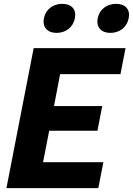

<svg xmlns="http://www.w3.org/2000/svg" viewBox="-20 -981 693 1001"><path d="M13.5 0H492.5L519 -135.5H204.5L236.5 -299.5H488L513 -428H261.5L293.5 -594.5H608L634.5 -730H155.5ZM275 -809.5C323.5 -809.5 361.5 -839.5 370.5 -886C379.5 -932 353 -961 304.5 -961C256.5 -961 218 -932 209 -886C200 -839.5 227 -809.5 275 -809.5ZM555.5 -809.5C604 -809.5 642 -839.5 651 -886C660 -932 633.5 -961 585 -961C537 -961 498.5 -932 489.5 -886C480.5 -839.5 507.5 -809.5 555.5 -809.5Z"/></svg>

Font: Monaspace Neon ExtraBold
Style: Italic
Weight: 800
Italic angle: -11°
Designer: Riley Cran & the Lettermatic Team
Foundry: Lettermatic
Version: Version 1.200 (Monaspace Neon)